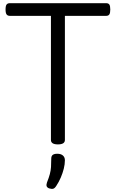

<svg xmlns="http://www.w3.org/2000/svg" viewBox="-20 -895 730 1210"><path d="M345 15Q301 15 301 -13V-795H43Q28 -795 21.5 -804Q15 -813 15 -835Q15 -858 21.5 -866.5Q28 -875 43 -875H648Q663 -875 669 -866.5Q675 -858 675 -835Q675 -813 669 -804Q663 -795 648 -795H389V-13Q389 1 378 8Q367 15 345 15ZM289 292Q277 287 274 278.5Q271 270 276 255Q288 225 294 202.5Q300 180 301.5 157.5Q303 135 303 105Q303 88 312.5 81Q322 74 341 74Q364 74 376.5 85Q389 96 389 115Q389 140 382 168Q375 196 363 224Q351 252 335 276Q325 292 315 294.5Q305 297 289 292Z"/></svg>

Font: Playwrite GB S
Style: Regular
Weight: 400
Designer: Veronika Burian, José Scaglione
Foundry: TypeTogether
Version: Version 1.000